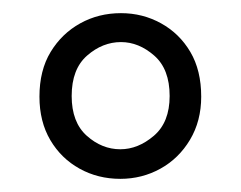

<svg xmlns="http://www.w3.org/2000/svg" viewBox="-20 -732 367 292"><path d="M163 -460Q129 -460 101 -475.5Q73 -491 56.5 -519Q40 -547 40 -585Q40 -625 57 -653Q74 -681 102 -696.5Q130 -712 164 -712Q197 -712 225 -696.5Q253 -681 269.5 -653Q286 -625 286 -585Q286 -548 269 -519.5Q252 -491 224 -475.5Q196 -460 163 -460ZM163 -505Q190 -505 214 -525.5Q238 -546 238 -586Q238 -627 214.5 -647.5Q191 -668 164 -668Q136 -668 112.5 -647.5Q89 -627 89 -586Q89 -546 112 -525.5Q135 -505 163 -505Z"/></svg>

Font: DM Sans 11pt ExtraLight
Style: Regular
Weight: 250
Version: Version 4.004;gftools[0.9.30]